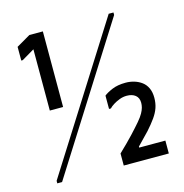

<svg xmlns="http://www.w3.org/2000/svg" viewBox="-104 -797 857 893"><g transform="rotate(-15 324.5 -350.0)"><path d="M117 -336V-631L56 -595H49V-661L116 -700H181V-336ZM498 -700H521V-688L86 0H63V-12ZM602 -268Q602 -295 593 -314.5Q584 -334 568 -346Q552 -358 532 -364Q512 -370 491 -370Q452 -370 425 -358.5Q398 -347 385 -336V-272H394Q401 -280 414.5 -288.5Q428 -297 445 -303.5Q462 -310 480 -310Q506 -310 521.5 -297.5Q537 -285 537 -261Q537 -250 534 -238.5Q531 -227 523 -212.5Q515 -198 498 -178Q481 -158 453.5 -128.5Q426 -99 383 -58V0H600V-62H474V-67L531 -126Q555 -153 571 -175.5Q587 -198 594.5 -220Q602 -242 602 -268Z"/></g></svg>

Font: Phudu Medium
Style: Regular
Weight: 500
Version: Version 1.005;gftools[0.9.23]